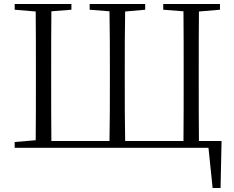

<svg xmlns="http://www.w3.org/2000/svg" viewBox="-20 -745 1178 968"><path d="M54 0H1031L1052 203H1092L1097 -34H983C982 -134 982 -234 982 -342V-388C982 -490 982 -589 983 -687L1089 -696V-725H803V-696L905 -688C906 -590 906 -490 906 -388V-342C906 -234 906 -133 905 -34H611C609 -133 609 -234 609 -342V-388C609 -490 609 -590 611 -687L712 -696V-725H432V-696L532 -688C534 -590 534 -490 534 -388V-342C534 -234 534 -134 532 -34H239C238 -133 238 -234 238 -342V-388C238 -491 238 -590 239 -688L340 -696V-725H54V-696L160 -687C161 -590 161 -490 161 -388V-342C161 -236 161 -137 160 -38L54 -29Z"/></svg>

Font: Noto Serif TC Light
Style: Regular
Weight: 300
Designer: Ryoko NISHIZUKA 西塚涼子 (kana & ideographs); Frank Grießhammer (Latin, Greek & Cyrillic); Wenlong ZHANG 张文龙 (bopomofo); San
Foundry: Adobe
Version: Version 2.001;hotconv 1.1.0;makeotfexe 2.6.0